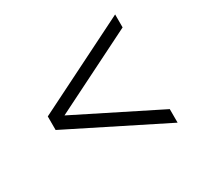

<svg xmlns="http://www.w3.org/2000/svg" viewBox="-120 -755 849 822"><g transform="rotate(-30 304.0 -344.5)"><path d="M538 -77 70 -311V-378L538 -144ZM70 -314V-378L538 -612V-548Z"/></g></svg>

Font: Libre Bodoni
Style: Italic
Weight: 400
Italic angle: -13°
Designer: Pablo Impallari, Rodrigo Fuenzalida
Foundry: Impallari Type
Version: Version 2.005;gftools[0.9.23]